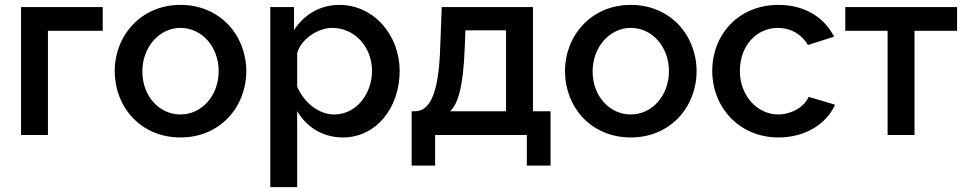

<svg xmlns="http://www.w3.org/2000/svg" viewBox="-20 -552 3949 785"><path d="M66 0H176V-426H400V-523H66Z M449 -261C449 -116 554 10 718 10C881 10 987 -116 987 -261C987 -406 881 -532 718 -532C556 -532 449 -406 449 -261ZM718 -84C631 -84 562 -159 562 -260C562 -360 632 -438 718 -438C805 -438 874 -361 874 -261C874 -161 805 -84 718 -84Z M1195 -98C1232 -34 1298 10 1382 10C1518 10 1614 -111 1614 -262C1614 -407 1510 -532 1367 -532C1288 -532 1222 -491 1182 -429V-523H1085V213H1195ZM1501 -262C1501 -171 1439 -84 1346 -84C1282 -84 1222 -134 1195 -198V-335C1211 -393 1281 -438 1338 -438C1431 -438 1501 -359 1501 -262Z M1663 125H1759V0H2134V125H2231V-97H2159V-523H1786L1780 -365C1774 -149 1730 -97 1675 -97H1663ZM1820 -97C1854 -128 1874 -202 1880 -355L1883 -428H2049V-97Z M2290 -261C2290 -116 2395 10 2559 10C2722 10 2828 -116 2828 -261C2828 -406 2722 -532 2559 -532C2397 -532 2290 -406 2290 -261ZM2559 -84C2472 -84 2403 -159 2403 -260C2403 -360 2473 -438 2559 -438C2646 -438 2715 -361 2715 -261C2715 -161 2646 -84 2559 -84Z M3163 10C3273 10 3360 -46 3394 -124L3286 -156C3270 -116 3216 -84 3162 -84C3076 -84 3005 -161 3005 -262C3005 -365 3073 -438 3161 -438C3213 -438 3258 -412 3283 -368L3390 -402C3351 -480 3271 -532 3163 -532C2998 -532 2892 -409 2892 -262C2892 -116 3000 10 3163 10Z M3609 0H3719V-426H3893V-523H3436V-426H3609Z"/></svg>

Font: FIGSv2-sans-serif SemiBold
Style: Regular
Weight: 600
Designer: Matt McInerney, Pablo Impallari, Rodrigo Fuenzalida,Mirko Velimirovic
Foundry: Matt McInerney, Pablo Impallari, Rodrigo Fuenzalida
Version: Version 4.021;hotconv 1.0.109;makeotfexe 2.5.65596